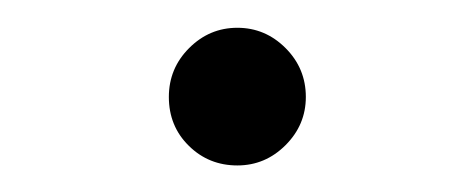

<svg xmlns="http://www.w3.org/2000/svg" viewBox="-20 -122 349 141"><path d="M104 -50.8Q104 -71.8 118.9 -86.7Q133.8 -101.6 154.3 -101.6Q174.8 -101.6 189.7 -86.7Q204.6 -71.8 204.6 -50.8Q204.6 -30.3 189.7 -15.4Q174.8 -0.5 154.3 -0.5Q133.3 -0.5 118.7 -14.9Q104 -29.3 104 -50.8Z"/></svg>

Font: Vazir Thin FD-WOL
Style: Thin-FD-WOL
Weight: 100
Designer: Saber Rastikerdar
Foundry: Saber Rastikerdar
Version: Version 30.1.0